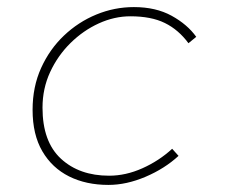

<svg xmlns="http://www.w3.org/2000/svg" viewBox="-20 -510 640 542"><path d="M286 12Q223 12 175 -12Q127 -36 99.5 -83Q72 -130 72 -200Q72 -265 96 -318Q120 -371 160.5 -409.5Q201 -448 252 -469Q303 -490 358 -490Q420 -490 464.5 -465.5Q509 -441 534 -406L512 -388Q484 -426 445.5 -445Q407 -464 348 -464Q303 -464 259 -444Q215 -424 179 -388.5Q143 -353 121.5 -306.5Q100 -260 100 -206Q100 -110 152 -62Q204 -14 288 -14Q335 -14 382 -35Q429 -56 466 -90L484 -70Q445 -34 391 -11Q337 12 286 12Z"/></svg>

Font: Source Code Pro ExtraLight ExtraLight
Style: Italic
Weight: 250
Italic angle: -11°
Monospace: yes
Version: Version 1.016;hotconv 1.0.116;makeotfexe 2.5.65601